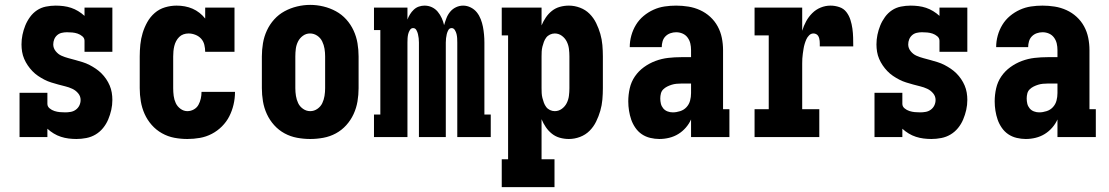

<svg xmlns="http://www.w3.org/2000/svg" viewBox="-20 -561 4540 786"><path d="M293 8Q277 8 261 6Q245 4 229.5 -1Q214 -6 200 -14.5Q186 -23 174 -34V0H60V-181H174V-136Q174 -125 183 -117.5Q192 -110 203 -106.5Q214 -103 225 -102Q236 -101 247 -101Q258 -101 269.5 -103Q281 -105 290.5 -112Q300 -119 305 -129.5Q310 -140 310 -152Q310 -167 300 -179Q290 -191 276 -197.5Q262 -204 247.5 -207.5Q233 -211 218.5 -215Q204 -219 189.5 -223.5Q175 -228 161.5 -235Q148 -242 135.5 -250.5Q123 -259 112.5 -270Q102 -281 93.5 -293.5Q85 -306 79 -320Q73 -334 70.5 -349Q68 -364 68 -379Q68 -399 72 -418.5Q76 -438 83.5 -456.5Q91 -475 103 -491.5Q115 -508 131.5 -519Q148 -530 168 -534Q188 -538 208 -538Q224 -538 240 -536Q256 -534 271 -529Q286 -524 300 -515.5Q314 -507 326 -496V-530H440V-349H326V-394Q326 -405 317 -412.5Q308 -420 297.5 -423.5Q287 -427 276 -428Q265 -429 254 -429Q243 -429 232.5 -426.5Q222 -424 214 -417Q206 -410 202 -400Q198 -390 198 -379Q198 -364 208 -351.5Q218 -339 231.5 -333Q245 -327 260 -323Q275 -319 289.5 -315Q304 -311 318.5 -306.5Q333 -302 346.5 -295Q360 -288 372.5 -279.5Q385 -271 395.5 -260.5Q406 -250 414.5 -237.5Q423 -225 429 -211Q435 -197 437.5 -182Q440 -167 440 -152Q440 -131 435.5 -111Q431 -91 423 -72Q415 -53 402 -37Q389 -21 371.5 -10.5Q354 0 333.5 4Q313 8 293 8Z M747 8Q720 8 693.5 3Q667 -2 643 -15.5Q619 -29 601 -49.5Q583 -70 572 -94.5Q561 -119 556.5 -146Q552 -173 552 -200V-330Q552 -354 554.5 -378.5Q557 -403 564 -426Q571 -449 583 -470.5Q595 -492 613.5 -508Q632 -524 655.5 -531Q679 -538 703 -538Q720 -538 736.5 -535Q753 -532 768 -525.5Q783 -519 796.5 -508.5Q810 -498 820 -485V-530H940V-349H820Q820 -363 816.5 -377.5Q813 -392 803.5 -402.5Q794 -413 780 -418.5Q766 -424 752 -424Q741 -424 731 -420.5Q721 -417 713.5 -409.5Q706 -402 701 -392.5Q696 -383 693.5 -372.5Q691 -362 690 -351.5Q689 -341 689 -330V-200Q689 -184 691 -168.5Q693 -153 699.5 -139Q706 -125 719 -115.5Q732 -106 747 -106Q761 -106 773.5 -113Q786 -120 792.5 -132Q799 -144 802 -157.5Q805 -171 805 -185Q805 -185 805 -185Q805 -185 805 -185H942Q942 -185 942 -184.5Q942 -184 942 -184Q942 -158 936 -132.5Q930 -107 918.5 -84.5Q907 -62 888.5 -43.5Q870 -25 847 -13Q824 -1 798.5 3.5Q773 8 747 8Z M1250 8Q1223 8 1196 3Q1169 -2 1145 -15Q1121 -28 1102.5 -48.5Q1084 -69 1072.5 -94Q1061 -119 1056.5 -146Q1052 -173 1052 -200V-330Q1052 -357 1056.5 -384Q1061 -411 1072.5 -436Q1084 -461 1102.5 -481.5Q1121 -502 1145 -515Q1169 -528 1196 -534.5Q1223 -541 1250 -541Q1277 -541 1304 -534.5Q1331 -528 1355 -515Q1379 -502 1397.5 -481.5Q1416 -461 1427.5 -436Q1439 -411 1443.5 -384Q1448 -357 1448 -330V-200Q1448 -173 1443.5 -146Q1439 -119 1427.5 -94Q1416 -69 1397.5 -48.5Q1379 -28 1355 -15Q1331 -2 1304 3Q1277 8 1250 8ZM1250 -106Q1266 -106 1279.5 -115.5Q1293 -125 1299.5 -139Q1306 -153 1308.5 -168.5Q1311 -184 1311 -200V-330Q1311 -346 1308.5 -361.5Q1306 -377 1299 -391.5Q1292 -406 1278.5 -415Q1265 -424 1249 -424Q1233 -424 1220 -414.5Q1207 -405 1200 -391Q1193 -377 1191 -361.5Q1189 -346 1189 -330V-200Q1189 -184 1191.5 -168.5Q1194 -153 1200.5 -139Q1207 -125 1220.5 -115.5Q1234 -106 1250 -106Z M1511 0V-92H1537V-438H1511V-530H1648V-481Q1652 -492 1658.5 -502.5Q1665 -513 1674 -521.5Q1683 -530 1694.5 -534Q1706 -538 1718 -538Q1734 -538 1748 -531.5Q1762 -525 1772 -513Q1782 -501 1788.5 -486.5Q1795 -472 1798 -458Q1802 -472 1807.5 -486.5Q1813 -501 1823 -513Q1833 -525 1847 -531.5Q1861 -538 1876 -538Q1892 -538 1907 -530.5Q1922 -523 1932 -510.5Q1942 -498 1948 -482.5Q1954 -467 1957 -451.5Q1960 -436 1961.5 -419.5Q1963 -403 1963 -387V-92H1989V0H1852V-387Q1852 -396 1851.5 -404.5Q1851 -413 1849 -421.5Q1847 -430 1842 -438Q1837 -446 1829 -446Q1820 -446 1815.5 -438Q1811 -430 1809 -421.5Q1807 -413 1806 -404.5Q1805 -396 1805 -387V0H1695V-387Q1695 -396 1694 -404.5Q1693 -413 1691 -421.5Q1689 -430 1684.5 -438Q1680 -446 1671 -446Q1663 -446 1658 -438Q1653 -430 1651 -421.5Q1649 -413 1648.5 -404.5Q1648 -396 1648 -387V0Z M2034 205V91H2060V-416H2034V-530H2197V-457Q2204 -474 2214.5 -489.5Q2225 -505 2239.5 -516.5Q2254 -528 2272 -533Q2290 -538 2309 -538Q2332 -538 2354.5 -529.5Q2377 -521 2393.5 -504.5Q2410 -488 2420.5 -466.5Q2431 -445 2437.5 -422.5Q2444 -400 2446 -376.5Q2448 -353 2448 -330V-200Q2448 -177 2446 -153.5Q2444 -130 2437.5 -107.5Q2431 -85 2420.5 -63.5Q2410 -42 2393.5 -25.5Q2377 -9 2354.5 -0.5Q2332 8 2309 8Q2290 8 2272 3Q2254 -2 2239.5 -13.5Q2225 -25 2214.5 -40.5Q2204 -56 2197 -73V91H2250V205ZM2251 -106Q2267 -106 2280 -115.5Q2293 -125 2300 -139Q2307 -153 2309 -168.5Q2311 -184 2311 -200V-330Q2311 -346 2309 -361.5Q2307 -377 2300 -391Q2293 -405 2280 -414.5Q2267 -424 2251 -424Q2241 -424 2231.5 -419.5Q2222 -415 2216 -407Q2210 -399 2206.5 -389.5Q2203 -380 2200.5 -370Q2198 -360 2197.5 -350Q2197 -340 2197 -330V-200Q2197 -190 2197.5 -180Q2198 -170 2200.5 -160Q2203 -150 2206.5 -140.5Q2210 -131 2216 -123Q2222 -115 2231.5 -110.5Q2241 -106 2251 -106Z M2679 8Q2661 8 2642 3.5Q2623 -1 2607.5 -11.5Q2592 -22 2581 -38Q2570 -54 2564 -71.5Q2558 -89 2555 -108Q2552 -127 2552 -146Q2552 -173 2558 -199.5Q2564 -226 2579 -248Q2594 -270 2616 -286Q2638 -302 2663.5 -311.5Q2689 -321 2715.5 -324Q2742 -327 2769 -327H2809V-356Q2809 -370 2806 -383Q2803 -396 2795 -407Q2787 -418 2774.5 -423.5Q2762 -429 2748 -429Q2736 -429 2724.5 -425Q2713 -421 2704.5 -412.5Q2696 -404 2692.5 -392Q2689 -380 2689 -368H2558Q2558 -392 2564.5 -415.5Q2571 -439 2583.5 -459.5Q2596 -480 2614.5 -495.5Q2633 -511 2655 -521Q2677 -531 2700.5 -534.5Q2724 -538 2748 -538Q2773 -538 2798 -534Q2823 -530 2846 -519.5Q2869 -509 2887.5 -492Q2906 -475 2918 -453Q2930 -431 2935 -406Q2940 -381 2940 -356V-114H2966V0H2809V-72Q2801 -54 2787.5 -38.5Q2774 -23 2757 -12.5Q2740 -2 2720 3Q2700 8 2679 8ZM2734 -101Q2749 -101 2764.5 -106Q2780 -111 2790.5 -122.5Q2801 -134 2805 -149Q2809 -164 2809 -180V-219H2769Q2759 -219 2749 -218Q2739 -217 2729.5 -214Q2720 -211 2711 -206.5Q2702 -202 2695 -195Q2688 -188 2685.5 -178Q2683 -168 2683 -158Q2683 -147 2685.5 -136.5Q2688 -126 2695 -117.5Q2702 -109 2712.5 -105Q2723 -101 2734 -101Z M3069 0V-114H3127V-416H3069V-530H3264V-435Q3270 -455 3280 -473.5Q3290 -492 3305 -507Q3320 -522 3339.5 -530Q3359 -538 3380 -538Q3398 -538 3416 -532Q3434 -526 3445 -511.5Q3456 -497 3461.5 -479.5Q3467 -462 3469.5 -444Q3472 -426 3472.5 -407.5Q3473 -389 3473 -371H3336Q3336 -377 3336 -382.5Q3336 -388 3335.5 -393.5Q3335 -399 3333.5 -404.5Q3332 -410 3329 -414.5Q3326 -419 3321 -421.5Q3316 -424 3310 -424Q3300 -424 3292.5 -416.5Q3285 -409 3281 -400Q3277 -391 3274 -381Q3271 -371 3269.5 -361Q3268 -351 3266.5 -341Q3265 -331 3264.5 -321Q3264 -311 3264 -301Q3264 -291 3264 -281V-114H3334V0Z M3793 8Q3777 8 3761 6Q3745 4 3729.5 -1Q3714 -6 3700 -14.5Q3686 -23 3674 -34V0H3560V-181H3674V-136Q3674 -125 3683 -117.5Q3692 -110 3703 -106.5Q3714 -103 3725 -102Q3736 -101 3747 -101Q3758 -101 3769.5 -103Q3781 -105 3790.5 -112Q3800 -119 3805 -129.5Q3810 -140 3810 -152Q3810 -167 3800 -179Q3790 -191 3776 -197.5Q3762 -204 3747.5 -207.5Q3733 -211 3718.5 -215Q3704 -219 3689.5 -223.5Q3675 -228 3661.5 -235Q3648 -242 3635.5 -250.5Q3623 -259 3612.5 -270Q3602 -281 3593.5 -293.5Q3585 -306 3579 -320Q3573 -334 3570.5 -349Q3568 -364 3568 -379Q3568 -399 3572 -418.5Q3576 -438 3583.5 -456.5Q3591 -475 3603 -491.5Q3615 -508 3631.5 -519Q3648 -530 3668 -534Q3688 -538 3708 -538Q3724 -538 3740 -536Q3756 -534 3771 -529Q3786 -524 3800 -515.5Q3814 -507 3826 -496V-530H3940V-349H3826V-394Q3826 -405 3817 -412.5Q3808 -420 3797.5 -423.5Q3787 -427 3776 -428Q3765 -429 3754 -429Q3743 -429 3732.5 -426.5Q3722 -424 3714 -417Q3706 -410 3702 -400Q3698 -390 3698 -379Q3698 -364 3708 -351.5Q3718 -339 3731.5 -333Q3745 -327 3760 -323Q3775 -319 3789.5 -315Q3804 -311 3818.5 -306.5Q3833 -302 3846.5 -295Q3860 -288 3872.5 -279.5Q3885 -271 3895.5 -260.5Q3906 -250 3914.5 -237.5Q3923 -225 3929 -211Q3935 -197 3937.5 -182Q3940 -167 3940 -152Q3940 -131 3935.5 -111Q3931 -91 3923 -72Q3915 -53 3902 -37Q3889 -21 3871.5 -10.5Q3854 0 3833.5 4Q3813 8 3793 8Z M4179 8Q4161 8 4142 3.5Q4123 -1 4107.5 -11.5Q4092 -22 4081 -38Q4070 -54 4064 -71.5Q4058 -89 4055 -108Q4052 -127 4052 -146Q4052 -173 4058 -199.5Q4064 -226 4079 -248Q4094 -270 4116 -286Q4138 -302 4163.5 -311.5Q4189 -321 4215.5 -324Q4242 -327 4269 -327H4309V-356Q4309 -370 4306 -383Q4303 -396 4295 -407Q4287 -418 4274.5 -423.5Q4262 -429 4248 -429Q4236 -429 4224.5 -425Q4213 -421 4204.5 -412.5Q4196 -404 4192.5 -392Q4189 -380 4189 -368H4058Q4058 -392 4064.5 -415.5Q4071 -439 4083.5 -459.5Q4096 -480 4114.5 -495.5Q4133 -511 4155 -521Q4177 -531 4200.5 -534.5Q4224 -538 4248 -538Q4273 -538 4298 -534Q4323 -530 4346 -519.5Q4369 -509 4387.5 -492Q4406 -475 4418 -453Q4430 -431 4435 -406Q4440 -381 4440 -356V-114H4466V0H4309V-72Q4301 -54 4287.5 -38.5Q4274 -23 4257 -12.5Q4240 -2 4220 3Q4200 8 4179 8ZM4234 -101Q4249 -101 4264.5 -106Q4280 -111 4290.5 -122.5Q4301 -134 4305 -149Q4309 -164 4309 -180V-219H4269Q4259 -219 4249 -218Q4239 -217 4229.5 -214Q4220 -211 4211 -206.5Q4202 -202 4195 -195Q4188 -188 4185.5 -178Q4183 -168 4183 -158Q4183 -147 4185.5 -136.5Q4188 -126 4195 -117.5Q4202 -109 4212.5 -105Q4223 -101 4234 -101Z"/></svg>

Font: Iosevka Slab Heavy
Style: Regular
Weight: 900
Monospace: yes
Designer: Belleve Invis
Foundry: Belleve Invis
Version: Version 11.1.0; ttfautohint (v1.8.3)